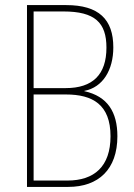

<svg xmlns="http://www.w3.org/2000/svg" viewBox="-20 -734 525 754"><path d="M240 -714H86V0H248C367 0 441 -69 441 -199C441 -293 403 -356 311 -376V-377C384 -391 425 -459 425 -548C425 -658 368 -714 240 -714ZM238 -388H112V-689H229C353 -689 398 -645 398 -547C398 -441 344 -388 238 -388ZM112 -363H239C344 -363 414 -323 414 -199C414 -80 350 -25 245 -25H112Z"/></svg>

Font: Noto Sans Malayalam Condensed Thin
Style: Regular
Weight: 100
Width: 3
Designer: Jelle Bosma - Monotype Design Team
Foundry: Monotype Imaging Inc.
Version: Version 2.104